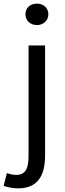

<svg xmlns="http://www.w3.org/2000/svg" viewBox="-64 -793 359 1056"><path d="M36 243C143 243 184 173 184 62V-543H93V62C93 128 80 169 25 169C6 169 -12 164 -26 159L-44 229C-25 236 3 243 36 243ZM139 -655C174 -655 202 -680 202 -714C202 -751 174 -773 139 -773C103 -773 76 -751 76 -714C76 -680 103 -655 139 -655Z"/></svg>

Font: Noto Sans JP Regular
Style: Regular
Weight: 400
Designer: Ryoko NISHIZUKA (kana & ideographs); Paul D. Hunt (Latin, Greek & Cyrillic); Wenlong ZHANG (bopomofo); Sandoll Communica
Foundry: Adobe Systems Incorporated
Version: Version 1.004;PS 1.004;hotconv 1.0.82;makeotf.lib2.5.63406